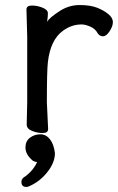

<svg xmlns="http://www.w3.org/2000/svg" viewBox="-20 -512 470 762"><path d="M171 0Q171 16 149.5 16Q128 16 107 7.5Q86 -1 86 -18L88 -106V-367L85 -474Q85 -490 106.5 -490Q128 -490 149 -481.5Q170 -473 170 -459.5Q170 -446 168 -434L167 -426Q177 -442 215 -467Q253 -492 295.5 -492Q338 -492 365 -481.5Q392 -471 410 -456Q428 -441 428 -424.5Q428 -408 415 -388Q402 -368 388.5 -368Q375 -368 367 -381Q358 -398 338 -406.5Q318 -415 304 -415Q264 -415 230 -390Q180 -354 170 -265Q166 -230 166 -106ZM85 230Q65 230 65 210Q65 200 73 193Q92 181 108 162Q123 143 127 131Q125 131 120 130Q110 127 105 121Q81 99 81 73.5Q81 48 99 34.5Q117 21 140 21Q163 21 178.5 41Q194 61 198 96Q198 133 168 171Q138 209 96 227Q90 230 85 230Z"/></svg>

Font: LXGW WenKai TC
Style: Bold
Weight: 700
Designer: LXGW / Fontworks Inc.
Foundry: LXGW / Fontworks Inc.
Version: Version 1.330;April 28, 2024